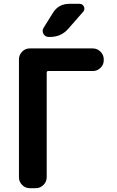

<svg xmlns="http://www.w3.org/2000/svg" viewBox="-20 -983 611 1003"><path d="M342 -963H395Q412 -963 418.5 -948Q425 -933 414 -921L336 -832Q299 -790 242 -790H235Q216 -790 207 -806Q198 -822 208 -838L256 -915Q285 -963 342 -963ZM135 0Q112 0 95.5 -17Q79 -34 79 -57V-673Q79 -696 95.5 -713Q112 -730 135 -730H465Q488 -730 505 -713Q522 -696 522 -673V-668Q522 -645 505 -628.5Q488 -612 465 -612H232Q224 -612 224 -603V-57Q224 -34 207 -17Q190 0 167 0Z"/></svg>

Font: Rounded Mplus 1c Bold
Style: Bold
Weight: 700
Version: Version 1.059.20150529